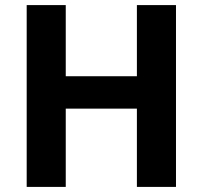

<svg xmlns="http://www.w3.org/2000/svg" viewBox="-20 -734 796 754"><path d="M671.1 0H517.6V-307.4H238.2V0H84.8V-714H238.2V-434.6H517.6V-714H671.1Z"/></svg>

Font: Noto Sans Meetei Mayek
Style: Regular
Weight: 400
Designer: Monotype Design Team and Neelakash Kshetrimayum
Foundry: Monotype Imaging Inc.
Version: Version 2.002